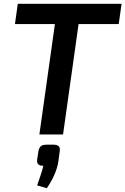

<svg xmlns="http://www.w3.org/2000/svg" viewBox="-20 -710 662 1014"><path d="M622 -690H74L59 -583H270L188 0H313L395 -583H607ZM260 54H231C199 54 189 61 183 88L176 134C174 154 184 167 209 165C200 204 188 234 176 269L227 284C256 243 281 191 288 144L295 91C300 64 289 54 260 54Z"/></svg>

Font: Exo 2 Semi Bold
Style: Italic
Weight: 600
Italic angle: -8°
Designer: Natanael Gama
Version: Version 1.001;PS 001.001;hotconv 1.0.88;makeotf.lib2.5.64775